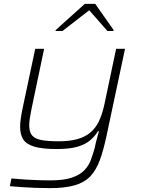

<svg xmlns="http://www.w3.org/2000/svg" viewBox="-20 -762 727 992"><path d="M238 210Q201 210 161.5 208.5Q122 207 88 204.5Q54 202 31 200L39 160Q71 163 107.5 165.5Q144 168 179.5 169Q215 170 240 170Q309 170 350.5 156Q392 142 415 118.5Q438 95 449.5 64Q461 33 470 0Q474 -22 480 -43Q486 -64 491 -84H486Q471 -59 447 -38Q423 -17 382.5 -4.5Q342 8 273 8Q200 8 158.5 -4Q117 -16 100.5 -41Q84 -66 84 -106Q84 -124 87 -146.5Q90 -169 95 -194L162 -510H208L143 -200Q138 -175 134.5 -153.5Q131 -132 131 -115Q131 -80 145.5 -62.5Q160 -45 193.5 -38.5Q227 -32 283 -32Q339 -32 379 -43Q419 -54 446.5 -77Q474 -100 491 -135.5Q508 -171 519 -221L580 -510H626L531 -63Q515 13 496 65Q477 117 446.5 149Q416 181 365.5 195.5Q315 210 238 210ZM267 -602 268 -607 418 -742H472L567 -607L566 -602H535L441 -709L303 -602Z"/></svg>

Font: Saira Expanded ExtraLight
Style: Italic
Weight: 250
Width: 7
Italic angle: -12°
Designer: Hector Gatti with collaboration of the Omnibus-Type team
Foundry: Omnibus-Type
Version: Version 1.101